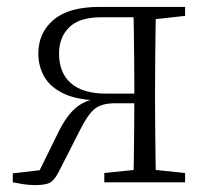

<svg xmlns="http://www.w3.org/2000/svg" viewBox="-20 -528 602 556"><path d="M268 -508H516V-482L407 -470L399 -478H273Q210 -478 180.5 -449Q151 -420 151 -373Q151 -317 185.5 -287Q220 -257 286 -257H399V-229H314Q274 -229 254 -212.5Q234 -196 212 -152L154 -38Q141 -11 128.5 -1.5Q116 8 82 8Q65 8 48.5 5.5Q32 3 17 0V-26L120 -38L86 -17L149 -145Q173 -194 201 -217Q229 -240 275 -245L270 -237Q205 -238 165.5 -256.5Q126 -275 108.5 -305.5Q91 -336 91 -373Q91 -433 135 -470.5Q179 -508 268 -508ZM366 0Q367 -24 367.5 -65Q368 -106 368.5 -152Q369 -198 369 -237V-283Q369 -316 368.5 -359.5Q368 -403 367.5 -443.5Q367 -484 366 -508H432Q431 -484 430.5 -443.5Q430 -403 429.5 -359.5Q429 -316 429 -283V-226Q429 -192 429.5 -148.5Q430 -105 430.5 -64.5Q431 -24 432 0ZM282 0V-27L389 -38H411L516 -27V0Z"/></svg>

Font: Noto Serif JP ExtraLight
Style: Regular
Weight: 200
Designer: Ryoko NISHIZUKA  (kana & ideographs); Frank Grießhammer (Latin, Greek & Cyrillic); Wenlong ZHANG  (bopomofo); Sandoll Co
Foundry: Adobe
Version: Version 2.002-H1;hotconv 1.1.0;makeotfexe 2.6.0